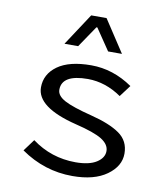

<svg xmlns="http://www.w3.org/2000/svg" viewBox="-82 -791 765 872"><g transform="rotate(10 300.0 -354.5)"><path d="M170.9 -573.2 268.1 -721.2H338.9L436 -573.2H372.1L305.2 -671.9H300.8L233.9 -573.2ZM100.1 -359.9Q100.1 -420.9 153.3 -459.5Q207 -498 308.1 -498Q409.2 -498 499 -436L459 -382.8Q385.7 -433.6 304.2 -434.1Q184.1 -434.1 184.1 -363.8Q184.1 -335.9 221.7 -315.9Q259.3 -295.9 346.7 -273.9Q434.1 -252 480 -219.7Q525.9 -187.5 525.9 -128.9Q525.9 -70.8 468.3 -29.3Q410.6 12.2 310.1 12.2Q180.7 12.2 71.8 -64L111.8 -118.2Q200.7 -52.2 313 -51.8Q376 -51.8 409.7 -73.2Q443.4 -94.7 443.4 -126Q443.4 -156.7 407.7 -179.2Q372.1 -201.2 285.2 -222.2Q100.1 -268.1 100.1 -359.9Z"/></g></svg>

Font: SourceCodePro-Regular
Style: Regular
Weight: 400
Monospace: yes
Designer: Paul D. Hunt
Foundry: Adobe Systems Incorporated
Version: Version 1.009;PS 1.000;hotconv 1.0.70;makeotf.lib2.5.5900